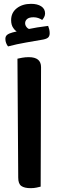

<svg xmlns="http://www.w3.org/2000/svg" viewBox="-20 -973 306 1001"><path d="M140 8Q107 8 91 -3.5Q75 -15 75 -47L71 -667Q79 -669 95.5 -672Q112 -675 130 -675Q194 -675 194 -623L192 0Q184 2 170.5 5Q157 8 140 8ZM142 -953Q175 -953 195 -940Q215 -927 215 -903Q215 -893 210.5 -884.5Q206 -876 200 -869Q191 -875 179.5 -879Q168 -883 155 -883Q132 -883 121.5 -874Q111 -865 111 -852Q111 -840 120 -830Q124 -825 131 -822Q153 -826 174 -830Q206 -835 231 -838Q234 -831 236.5 -820.5Q239 -810 239 -800Q239 -786 232 -778.5Q225 -771 206 -767Q166 -760 116.5 -751.5Q67 -743 22 -731Q16 -738 12 -748.5Q8 -759 8 -770Q8 -784 17.5 -791.5Q27 -799 46 -804Q56 -806 67 -809Q57 -815 50 -826Q38 -842 38 -868Q38 -907 67.5 -930Q97 -953 142 -953Z"/></svg>

Font: Baloo Bhaijaan 2 SemiBold
Style: Regular
Weight: 600
Designer: Sanskriti Dholi, Noopur Datye and Ek Type
Foundry: Ek Type
Version: Version 1.700